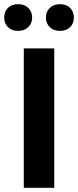

<svg xmlns="http://www.w3.org/2000/svg" viewBox="-47 -900 374 920"><path d="M0 0ZM67 0V-668H213V0ZM240 -752Q210 -752 191.5 -770Q173 -788 173 -816Q173 -844 191.5 -862Q210 -880 241 -880Q271 -880 289 -862Q307 -844 307 -816Q307 -788 289 -770Q271 -752 240 -752ZM39 -752Q9 -752 -9 -770Q-27 -788 -27 -816Q-27 -844 -9 -862Q9 -880 40 -880Q70 -880 88.5 -862Q107 -844 107 -816Q107 -788 88.5 -770Q70 -752 39 -752Z"/></svg>

Font: Gantari
Style: Bold
Weight: 700
Designer: Anugrah Pasau
Foundry: Lafontype
Version: Version 1.000; ttfautohint (v1.6)